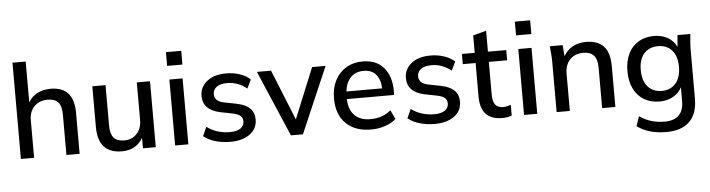

<svg xmlns="http://www.w3.org/2000/svg" viewBox="-53 -987 5407 1462"><g transform="rotate(-5 2650.0 -256.0)"><path d="M74 0V-736H175V-424Q201 -468 245 -490.5Q289 -513 345 -513Q523 -513 523 -314V0H422V-308Q422 -373 396.5 -402.5Q371 -432 316 -432Q252 -432 213.5 -392.5Q175 -353 175 -288V0Z M846 9Q664 9 664 -193V-504H765V-195Q765 -131 790.5 -101.5Q816 -72 870 -72Q930 -72 967 -112Q1004 -152 1004 -218V-504H1105V0H1007V-80Q955 9 846 9Z M1245 -609V-714H1362V-609ZM1253 0V-504H1354V0Z M1675 9Q1612 9 1559 -7Q1506 -23 1471 -52L1502 -121Q1539 -93 1584 -79Q1629 -65 1676 -65Q1731 -65 1759 -84.5Q1787 -104 1787 -138Q1787 -165 1769 -180.5Q1751 -196 1712 -204L1616 -223Q1486 -251 1486 -358Q1486 -426 1540.5 -469.5Q1595 -513 1687 -513Q1742 -513 1790.5 -497Q1839 -481 1871 -451L1839 -384Q1808 -410 1769 -424.5Q1730 -439 1690 -439Q1635 -439 1607.5 -418Q1580 -397 1580 -363Q1580 -337 1596.5 -320Q1613 -303 1649 -295L1745 -276Q1813 -263 1847 -230.5Q1881 -198 1881 -144Q1881 -73 1824 -32Q1767 9 1675 9Z M2138 0 1922 -504H2030L2186 -118L2344 -504H2447L2230 0Z M2751 9Q2628 9 2558.5 -60Q2489 -129 2489 -251Q2489 -330 2519.5 -389Q2550 -448 2604.5 -480.5Q2659 -513 2731 -513Q2836 -513 2892 -446.5Q2948 -380 2948 -270V-238H2586Q2589 -155 2632.5 -112.5Q2676 -70 2753 -70Q2797 -70 2835.5 -82.5Q2874 -95 2909 -124L2942 -55Q2907 -24 2856.5 -7.5Q2806 9 2751 9ZM2732 -441Q2670 -441 2633 -402.5Q2596 -364 2588 -296H2861Q2858 -366 2825 -403.5Q2792 -441 2732 -441Z M3237 9Q3174 9 3121 -7Q3068 -23 3033 -52L3064 -121Q3101 -93 3146 -79Q3191 -65 3238 -65Q3293 -65 3321 -84.5Q3349 -104 3349 -138Q3349 -165 3331 -180.5Q3313 -196 3274 -204L3178 -223Q3048 -251 3048 -358Q3048 -426 3102.5 -469.5Q3157 -513 3249 -513Q3304 -513 3352.5 -497Q3401 -481 3433 -451L3401 -384Q3370 -410 3331 -424.5Q3292 -439 3252 -439Q3197 -439 3169.5 -418Q3142 -397 3142 -363Q3142 -337 3158.5 -320Q3175 -303 3211 -295L3307 -276Q3375 -263 3409 -230.5Q3443 -198 3443 -144Q3443 -73 3386 -32Q3329 9 3237 9Z M3753 9Q3587 9 3587 -169V-426H3489V-504H3587V-637L3688 -664V-504H3828V-426H3688V-178Q3688 -121 3708 -97.5Q3728 -74 3766 -74Q3785 -74 3799.5 -77.5Q3814 -81 3826 -86V-4Q3811 3 3791 6Q3771 9 3753 9Z M3912 -609V-714H4029V-609ZM3920 0V-504H4021V0Z M4169 0V-383Q4169 -412 4166.5 -442.5Q4164 -473 4161 -504H4259L4266 -419Q4292 -465 4336.5 -489Q4381 -513 4438 -513Q4527 -513 4572.5 -464Q4618 -415 4618 -312V0H4517V-306Q4517 -373 4490.5 -402.5Q4464 -432 4410 -432Q4346 -432 4308 -392Q4270 -352 4270 -286V0Z M4989 224Q4853 224 4766 160L4791 86Q4836 117 4883 130.5Q4930 144 4983 144Q5055 144 5091.5 107.5Q5128 71 5128 2V-106Q5106 -62 5060.5 -37Q5015 -12 4958 -12Q4889 -12 4838.5 -42.5Q4788 -73 4760.5 -129.5Q4733 -186 4733 -263Q4733 -340 4760.5 -396Q4788 -452 4838.5 -482.5Q4889 -513 4958 -513Q5017 -513 5062.5 -487Q5108 -461 5129 -414L5137 -504H5235Q5232 -473 5229.5 -442.5Q5227 -412 5227 -383V-10Q5227 104 5166.5 164Q5106 224 4989 224ZM4982 -91Q5048 -91 5087.5 -136Q5127 -181 5127 -263Q5127 -345 5087.5 -389Q5048 -433 4982 -433Q4914 -433 4874.5 -389Q4835 -345 4835 -263Q4835 -181 4874.5 -136Q4914 -91 4982 -91Z"/></g></svg>

Font: Mulish SemiBold
Style: Regular
Weight: 600
Designer: Vernon Adams
Foundry: Vernon Adams
Version: Version 3.603; ttfautohint (v1.8.3)